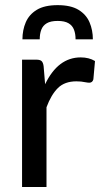

<svg xmlns="http://www.w3.org/2000/svg" viewBox="-20 -746 406 766"><path d="M165.5 0H68V-508H124.5Q140 -508 146 -502.2Q152 -496.5 154 -482L160 -410Q211.5 -517 302 -517Q335 -517 359 -502.5L352.5 -429.5Q349 -416 336 -416Q330.5 -416 320 -418Q304.5 -421.5 285 -421.5Q238 -421.5 211 -394.8Q184 -368 165.5 -318ZM350.5 -589H281.5Q281.5 -611 275.2 -627.5Q269 -644 253.5 -653.2Q238 -662.5 210 -662.5Q182 -662.5 166.5 -653.2Q151 -644 144.8 -627.5Q138.5 -611 138.5 -589H69.5Q69.5 -626 82.8 -657Q96 -688 126.8 -706.8Q157.5 -725.5 210 -725.5Q262.5 -725.5 293.2 -706.8Q324 -688 337.2 -657Q350.5 -626 350.5 -589Z"/></svg>

Font: Verano Sans Medium
Style: Regular
Weight: 500
Designer: Lukasz Dziedzic with Adam Twardoch and Botio Nikoltchev
Foundry: tyPoland Lukasz Dziedzic
Version: Version 3.001;December 28, 2019;FontCreator 12.0.0.2547 64-b